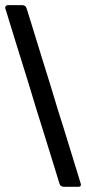

<svg xmlns="http://www.w3.org/2000/svg" viewBox="-20 -720 332 740"><path d="M281.2 0Q281.2 0 281.2 0Q281.2 0 281.2 0Q288.1 0 290 -2.9Q292 -4.9 292 -7.8Q292 -9.8 291 -12.7Q291 -12.7 287.1 -25.4Q283.2 -37.1 277.3 -57.6Q264.6 -97.7 245.1 -162.1Q225.6 -226.6 202.1 -299.8Q187.5 -347.7 172.9 -396.5Q157.2 -445.3 143.6 -490.2Q118.2 -573.2 100.6 -629.9Q83 -686.5 83 -686.5Q83 -686.5 83 -686.5Q83 -686.5 83 -686.5Q81.1 -693.4 76.2 -697.3Q71.3 -700.2 65.4 -700.2Q65.4 -700.2 38.1 -700.2Q10.7 -700.2 10.7 -700.2Q10.7 -700.2 10.7 -700.2Q10.7 -700.2 10.7 -700.2Q7.8 -700.2 5.9 -699.2Q3.9 -698.2 2 -696.3Q1 -693.4 0 -691.4Q0 -690.4 0 -689.5Q0 -687.5 1 -685.5Q1 -685.5 4.9 -673.8Q8.8 -662.1 14.6 -641.6Q27.3 -601.6 46.9 -537.1Q67.4 -472.7 89.8 -399.4Q104.5 -351.6 119.1 -302.7Q134.8 -253.9 148.4 -209Q173.8 -127 191.4 -70.3Q209 -12.7 209 -12.7Q209 -12.7 209 -12.7Q209 -12.7 209 -12.7Q210.9 -5.9 215.8 -2.9Q220.7 0 226.6 0Q226.6 0 253.9 0Q281.2 0 281.2 0Z"/></svg>

Font: Franchise Goodkids
Style: Regular
Weight: 500
Designer: ""
Version: ""